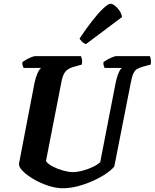

<svg xmlns="http://www.w3.org/2000/svg" viewBox="-20 -1003 825 1023"><path d="M313 0Q278 0 237 -13.5Q196 -27 160 -48Q124 -69 102 -91Q80 -113 81 -130L164 -562Q170 -591 180 -613Q190 -635 199 -641H106Q104 -645 101 -653Q98 -661 99 -671Q106 -678 120 -685.5Q134 -693 147.5 -698.5Q161 -704 167 -704H411Q414 -699 416.5 -687.5Q419 -676 416 -659L370 -646Q341 -638 327 -619.5Q313 -601 306 -560L225 -145Q235 -129 261.5 -115.5Q288 -102 317.5 -94Q347 -86 366 -86Q391 -86 419.5 -93.5Q448 -101 473.5 -113Q499 -125 514 -139L596 -561Q603 -595 612.5 -616Q622 -637 630 -641H537Q536 -645 533 -653Q530 -661 531 -671Q538 -678 552 -685.5Q566 -693 579.5 -698.5Q593 -704 599 -704H778Q781 -699 783.5 -687.5Q786 -676 783 -659L742 -648Q722 -642 710 -635Q698 -628 690 -610Q682 -592 675 -553L589 -116Q576 -99 547 -79Q518 -59 479 -41Q440 -23 397 -11.5Q354 0 313 0ZM438 -768Q426 -772 416.5 -781.5Q407 -791 404 -798Q440 -852 473 -894Q506 -936 531.5 -959.5Q557 -983 569 -983Q579 -983 592.5 -972.5Q606 -962 617 -945.5Q628 -929 630 -912Z"/></svg>

Font: Texturina 72pt 72pt ExtraBold
Style: Italic
Weight: 800
Italic angle: -11°
Designer: Guillermo Torres Carreño
Foundry: Omnibus-Type
Version: Version 1.002; ttfautohint (v1.8.3)